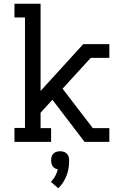

<svg xmlns="http://www.w3.org/2000/svg" viewBox="-20 -755 640 1022"><path d="M57 0V-74H113V-662H57V-735H196V-271L423 -520H562V-447H463L313 -283L474 -73H562V0H430L259 -224L196 -155V-73H252V0ZM290 247 251 213Q265 199 274 182Q283 165 288 146Q280 145 272.5 141Q265 137 260.5 130Q256 123 254 115Q252 107 252 99Q252 89 254.5 79.5Q257 70 264 63Q271 56 280.5 53Q290 50 300 50Q310 50 319.5 53Q329 56 336 63Q343 70 345.5 79.5Q348 89 348 99Q348 119 345 139.5Q342 160 334.5 179Q327 198 316 215.5Q305 233 290 247Z"/></svg>

Font: Iosevka Plex Etoile
Style: Regular
Weight: 400
Designer: Belleve Invis
Foundry: Belleve Invis
Version: Version 25.1.1; ttfautohint (v1.8.4)